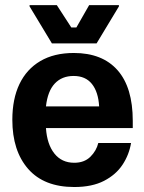

<svg xmlns="http://www.w3.org/2000/svg" viewBox="-20 -720 565 752"><path d="M270.8 12.5Q152.5 12.5 90.4 -58.3Q28.3 -129.2 28.3 -250.8Q28.3 -332.5 56.2 -390.8Q84.2 -449.2 137.9 -480.8Q191.7 -512.5 269.2 -512.5Q380.8 -512.5 440.4 -445Q500 -377.5 500 -246.7V-218.3H160Q164.2 -155 192.9 -118.8Q221.7 -82.5 270.8 -82.5Q310 -82.5 333.8 -105.8Q357.5 -129.2 365 -160H493.3Q485.8 -114.2 460 -75Q434.2 -35.8 387.5 -11.7Q340.8 12.5 270.8 12.5ZM160 -303.3H368.3Q365 -360 340 -391.2Q315 -422.5 268.3 -422.5Q222.5 -422.5 194.6 -392.9Q166.7 -363.3 160 -303.3ZM358.3 -550H183.3L95.8 -695V-700H202.5L259.2 -612.5H279.2L329.2 -700H445.8V-695Z"/></svg>

Font: Familjen Grotesk Variable
Style: Regular
Weight: 400
Designer: Anders Wikstroem, Jonas Baeckman, Matilda Gysing, Kristian Moeller
Foundry: Familjen STHLM AB
Version: Version 2.000